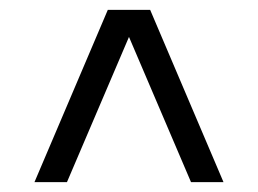

<svg xmlns="http://www.w3.org/2000/svg" viewBox="-20 -690 524 390"><path d="M285 -670 434 -320H368L242 -615L116 -320H50L199 -670Z"/></svg>

Font: Fivo Sans
Style: Regular
Weight: 400
Designer: Alexander Slobzheninov
Foundry: Alexander Slobzheninov
Version: 1.0